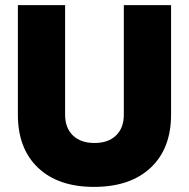

<svg xmlns="http://www.w3.org/2000/svg" viewBox="-20 -720 740 752"><path d="M50 -271V-700H235V-271Q235 -219 265.5 -189.5Q296 -160 350 -160Q404 -160 434.5 -189.5Q465 -219 465 -271V-700H650V-271Q650 -138 570 -63Q490 12 348 12Q208 12 129 -63Q50 -138 50 -271Z"/></svg>

Font: Oak Sans Black
Style: Regular
Weight: 900
Designer: Erik Kennedy, Walven
Foundry: Erik Kennedy, Walven
Version: Version 1.000